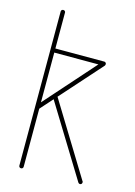

<svg xmlns="http://www.w3.org/2000/svg" viewBox="-104 -715 542 772"><g transform="rotate(15 167.0 -329.5)"><path d="M53 -651Q53 -654 55.5 -656.5Q58 -659 62 -659Q66 -659 68.5 -656.5Q71 -654 71 -651V-9Q71 -5 68.5 -2.5Q66 0 62 0Q58 0 55.5 -2.5Q53 -5 53 -9ZM62 -484Q58 -484 55.5 -486.5Q53 -489 53 -493Q53 -496 55.5 -498.5Q58 -501 62 -501H275Q278 -501 280 -498.5Q282 -496 282 -493Q282 -489 280 -486.5Q278 -484 274 -484ZM268 -499Q271 -501 275 -501Q278 -501 280.5 -498.5Q283 -496 283 -493Q283 -489 281 -486L68 -247Q66 -244 62 -244Q58 -244 56 -246.5Q54 -249 54 -253Q54 -258 56 -260ZM111 -312Q111 -313 110.5 -314Q110 -315 110 -316Q110 -319 112.5 -322Q115 -325 119 -325Q124 -325 127 -320L315 -13Q316 -13 316 -11.5Q316 -10 316 -9Q316 -6 314 -3Q312 0 307 0Q303 0 300 -4Z"/></g></svg>

Font: Libertine-Super Thin
Style: Regular
Weight: 100
Designer: Bastien Sozeau
Foundry: NBR — Bastien Sozeau
Version: Version 2.003;gftools[0.9.33]